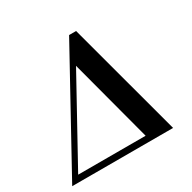

<svg xmlns="http://www.w3.org/2000/svg" viewBox="-146 -744 878 880"><g transform="rotate(-30 293.0 -303.5)"><path d="M364 -607 527 0H-7L327 -607ZM284 -469 43 -32H400Z"/></g></svg>

Font: Unna Medium
Style: Italic
Weight: 500
Italic angle: -8.05°
Designer: Jorge de Buen Unna
Foundry: Omnibus-Type
Version: Version 2.008